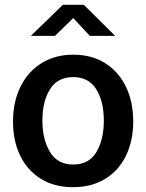

<svg xmlns="http://www.w3.org/2000/svg" viewBox="-20 -767 607 797"><path d="M150 -24.5C187.3 -1.5 231.7 10 283 10C334.3 10 378.8 -1.5 416.5 -24.5C454.2 -47.5 483 -79.7 503 -121C523 -162.3 533 -209.7 533 -263C533 -317 523 -364.8 503 -406.5C483 -448.2 454.3 -480.8 417 -504.5C379.7 -528.2 335.3 -540 284 -540C234 -540 190.2 -528.3 152.5 -505C114.8 -481.7 85.7 -449 65 -407C44.3 -365 34 -316.7 34 -262C34 -208.7 44 -161.5 64 -120.5C84 -79.5 112.7 -47.5 150 -24.5ZM380 -135.5C359.3 -101.2 327.3 -84 284 -84C240.7 -84 208.5 -101.3 187.5 -136C166.5 -170.7 156 -214.3 156 -267C156 -319.7 166.5 -362.8 187.5 -396.5C208.5 -430.2 240.7 -447 284 -447C326.7 -447 358.5 -430.2 379.5 -396.5C400.5 -362.8 411 -319.7 411 -267C411 -213.7 400.7 -169.8 380 -135.5ZM284 -692 353 -618H458L328 -747H241L108 -618H208Z"/></svg>

Font: Morrison SemiBold
Style: Regular
Weight: 600
Designer: Pablo Impallari, Rodrigo Fuenzalida (Modified by Dan O. Williams)
Version: Version 0.030; ttfautohint (v1.8.1)